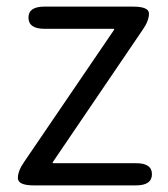

<svg xmlns="http://www.w3.org/2000/svg" viewBox="-20 -560 508 580"><path d="M82 0Q34 0 34 -22Q34 -44 53 -71L324 -469Q327 -473 322 -473H114Q66 -473 66 -507Q66 -540 114 -540H382Q430 -540 430 -519Q430 -497 411 -470L140 -71Q137 -67 142 -67H391Q439 -67 439 -34Q439 0 391 0Z"/></svg>

Font: Resource Han Rounded JP Normal
Style: Regular
Weight: 350
Designer: Cyano Hao (round all glyphs); Ryoko NISHIZUKA 西塚涼子 (kana, bopomofo & ideographs); Paul D. Hunt (Latin, Greek & Cyrillic)
Foundry: Cyano Hao
Version: 0.990